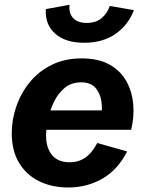

<svg xmlns="http://www.w3.org/2000/svg" viewBox="-20 -790 622 822"><path d="M272 12.7Q202.1 12.7 147.5 -14.2Q92.8 -41 61.5 -93Q30.3 -145 30.3 -220.2Q30.3 -277.3 49.6 -333.7Q68.8 -390.1 106.4 -436.8Q144 -483.4 200.2 -511.7Q256.3 -540 329.6 -540Q401.4 -540 448.5 -513.7Q495.6 -487.3 520.5 -443.1Q545.4 -398.9 550.3 -344.7Q555.2 -290.5 541.5 -234.4H124L141.1 -317.4H433.1L413.1 -292Q418.9 -322.8 414.1 -356.4Q409.2 -390.1 388.9 -413.8Q368.7 -437.5 326.7 -437.5Q285.6 -437.5 256.8 -413.6Q228 -389.6 210.4 -352.8Q192.9 -315.9 185.1 -277.3Q177.2 -238.8 177.2 -210.4Q177.2 -156.7 202.9 -126Q228.5 -95.2 278.3 -95.2Q315.4 -95.2 344.2 -114.5Q373 -133.8 396.5 -177.7L524.4 -141.6Q483.9 -62.5 418 -24.9Q352.1 12.7 272 12.7ZM340.3 -606.9Q259.3 -606.9 215.6 -646.5Q171.9 -686 176.3 -751L277.8 -769.5Q273.4 -735.4 292.2 -713.6Q311 -691.9 351.6 -691.9Q390.6 -691.9 414.8 -712.2Q439 -732.4 450.2 -764.6L553.2 -746.6Q529.8 -683.6 475.1 -645.3Q420.4 -606.9 340.3 -606.9Z"/></svg>

Font: Schibsted Grotesk
Style: Bold Italic
Weight: 700
Italic angle: -12°
Designer: Bakken & Baeck AS, Henrik Kongsvoll
Foundry: Schibsted ASA
Version: Version 1.100;gftools[0.9.25]